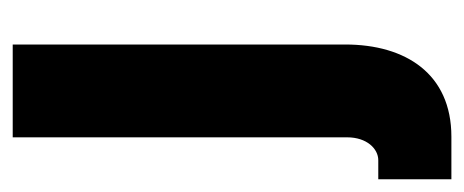

<svg xmlns="http://www.w3.org/2000/svg" viewBox="-251 -318 730 302"><g transform="rotate(-90 114.0 -167.0)"><path d="M50 178C149 178 195 106 195 11V-512H49V14C49 45 31 63 13 63H-17V178Z"/></g></svg>

Font: Decalotype
Style: Bold
Weight: 700
Designer: Alfredo Marco Pradil
Foundry: Alfredo Marco Pradil
Version: Version 1.0